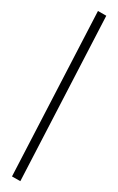

<svg xmlns="http://www.w3.org/2000/svg" viewBox="-61 -886 622 1011"><g transform="rotate(5 250.0 -380.0)"><path d="M415 -844.2 460.9 -823.2 85.9 84 40 63Z"/></g></svg>

Font: BIZ UDPGothic
Style: Regular
Weight: 400
Designer: TypeBank Co., Ltd.
Foundry: Morisawa Inc.
Version: Version 1.051